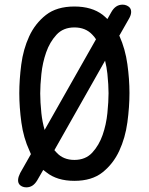

<svg xmlns="http://www.w3.org/2000/svg" viewBox="-20 -768 640 826"><path d="M300 10Q225 10 179 -27Q172 -32 166 -37L140 8Q131 23 119.5 30.5Q108 38 93 38Q83 38 74.5 34Q66 30 61.5 22.5Q57 15 58 3.5Q59 -8 67 -24L113 -105L107 -119Q81 -175 72 -241Q63 -307 63 -367Q63 -425 71.5 -490.5Q80 -556 105.5 -611.5Q131 -667 177.5 -703.5Q224 -740 300 -740Q375 -740 422 -704Q432 -696 442 -686L459 -716Q468 -732 480 -740Q492 -748 508 -748Q517 -748 526 -744Q535 -740 540 -732.5Q545 -725 544 -713Q543 -701 534 -686L493 -614Q493 -613 494 -613Q519 -557 528 -492Q537 -427 537 -368Q537 -308 528 -241.5Q519 -175 493 -119Q467 -63 421 -26.5Q375 10 300 10ZM172 -209 393 -599Q386 -610 377 -619Q348 -650 300 -650Q252 -650 223 -618.5Q194 -587 178.5 -542.5Q163 -498 158 -449.5Q153 -401 153 -366Q153 -330 158 -281Q162 -244 172 -209ZM300 -80Q348 -80 377 -111.5Q406 -143 421.5 -187.5Q437 -232 442 -281.5Q447 -331 447 -367Q447 -402 442 -451Q439 -479 432 -507L214 -122Q218 -117 223 -112Q252 -80 300 -80Z"/></svg>

Font: Maple Mono NL
Style: Regular
Weight: 400
Monospace: yes
Designer: subframe7536
Version: Version 7.000